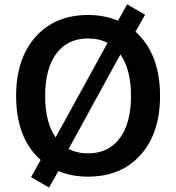

<svg xmlns="http://www.w3.org/2000/svg" viewBox="-20 -798 806 878"><path d="M382.8 9.8Q308.6 9.8 247.1 -15.6L204.1 59.6L122.1 11.7L166 -66.4Q53.7 -166 53.7 -359.4Q53.7 -529.3 142.6 -629.4Q231.4 -729.5 382.8 -729.5Q458 -729.5 519.5 -703.1L561.5 -778.3L643.6 -730.5L599.6 -653.3Q711.9 -551.8 711.9 -359.4Q711.9 -189.5 623 -89.8Q534.2 9.8 382.8 9.8ZM186.5 -359.4Q186.5 -238.3 234.4 -169.9L471.7 -601.6Q433.6 -622.1 382.8 -622.1Q289.1 -622.1 237.8 -553.2Q186.5 -484.4 186.5 -359.4ZM293.9 -117.2Q332 -96.7 382.8 -96.7Q475.6 -96.7 527.3 -165.5Q579.1 -234.4 579.1 -359.4Q579.1 -480.5 530.3 -548.8Z"/></svg>

Font: Min Sans SemiBold
Style: Regular
Weight: 600
Designer: Jinseong-Kim, NotoSansCJK, Nunito
Foundry: Jinseong-Kim
Version: Version 1.400;Glyphs 3.1.2 (3151)